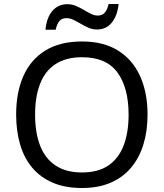

<svg xmlns="http://www.w3.org/2000/svg" viewBox="-20 -933 821 963"><path d="M720 -358Q720 -275 699 -207.5Q678 -140 636.5 -91Q595 -42 533.5 -16Q472 10 391 10Q307 10 245 -16.5Q183 -43 142 -91.5Q101 -140 81 -208Q61 -276 61 -359Q61 -469 97 -551Q133 -633 206.5 -679Q280 -725 392 -725Q499 -725 572 -679.5Q645 -634 682.5 -551.5Q720 -469 720 -358ZM156 -358Q156 -268 181 -203Q206 -138 258.5 -103Q311 -68 391 -68Q472 -68 523.5 -103Q575 -138 600 -203Q625 -268 625 -358Q625 -493 569 -569.5Q513 -646 392 -646Q311 -646 258.5 -611.5Q206 -577 181 -512.5Q156 -448 156 -358ZM208 -784Q211 -814 219.5 -837.5Q228 -861 242 -877.5Q256 -894 275 -903Q294 -912 318 -912Q340 -912 360.5 -903.5Q381 -895 400 -883.5Q419 -872 436.5 -863.5Q454 -855 470 -855Q493 -855 505.5 -869.5Q518 -884 525 -913H575Q569 -855 541 -820Q513 -785 466 -785Q445 -785 425 -793.5Q405 -802 385.5 -813.5Q366 -825 348.5 -833.5Q331 -842 314 -842Q290 -842 278 -827.5Q266 -813 259 -784Z"/></svg>

Font: Noto Sans Sinhala
Style: Regular
Weight: 400
Designer: Jelle Bosma - Monotype Design Team
Foundry: Monotype Imaging Inc.
Version: Version 2.006